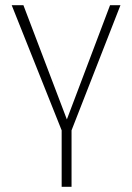

<svg xmlns="http://www.w3.org/2000/svg" viewBox="-20 -501 509 738"><path d="M217 217V0L25 -481H70L237 -42L403 -481H443L255 0V217Z"/></svg>

Font: Cantarell Light
Style: Regular
Weight: 300
Designer: Dave Crossland, Nikolaus Waxweiler, Florian Fecher, Jacques Le Bailly, Eben Sorkin, Alexei Vanyashin, Alexios Zavras, Em
Version: Version 0.303